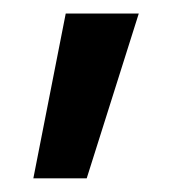

<svg xmlns="http://www.w3.org/2000/svg" viewBox="-20 -138 260 281"><path d="M28.8 123 76.2 -118.2H183.1L106.9 123Z"/></svg>

Font: Wesal
Style: Regular
Weight: 400
Designer: Ahmed zaza
Foundry: Ahmed zaza
Version: Version 2.01